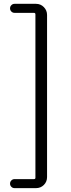

<svg xmlns="http://www.w3.org/2000/svg" viewBox="-20 -808 370 998"><path d="M55.7 169.9Q45.9 169.9 39.1 163.1Q32.2 156.2 32.2 146.5Q32.2 136.7 39.1 129.9Q45.9 123 55.7 123H156.2Q164.1 123 164.1 116.2V-733.4Q164.1 -741.2 156.2 -741.2H55.7Q45.9 -741.2 39.1 -748Q32.2 -754.9 32.2 -764.6Q32.2 -774.4 39.1 -781.2Q45.9 -788.1 55.7 -788.1H167Q191.4 -788.1 208 -771Q224.6 -753.9 224.6 -730.5V112.3Q224.6 136.7 208 153.3Q191.4 169.9 167 169.9Z"/></svg>

Font: Gen Jyuu Gothic P Normal
Style: Regular
Weight: 300
Designer: [Source Han Sans]
Ryoko NISHIZUKA  (kana & ideographs); Paul D. Hunt (Latin, Greek & Cyrillic); Wenlong ZHANG  (bopomofo
Version: Version 1.002.20150607